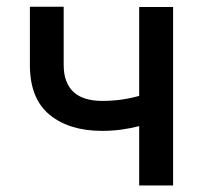

<svg xmlns="http://www.w3.org/2000/svg" viewBox="-20 -567 620 587"><path d="M71.4 -368.3V-546.5H174.7V-368.3Q174.7 -339.5 182.9 -318.7Q191.1 -297.9 206.1 -284.6Q221.2 -271.3 243.1 -264.9Q264.9 -258.5 291.9 -258.5Q323.2 -258.5 350.9 -262.4Q378.6 -266.3 405.5 -273.8V-545.5H509.2V0H405.5V-181.5Q379.6 -174.7 351.4 -170.8Q323.2 -166.9 291.9 -166.9Q191.4 -166.9 131 -216.6Q71.4 -266.3 71.4 -368.3Z"/></svg>

Font: Inter P Medium
Style: Regular
Weight: 500
Designer: Rasmus Andersson
Foundry: rsms
Version: Version 3.018;git-588b23468